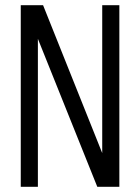

<svg xmlns="http://www.w3.org/2000/svg" viewBox="-20 -720 540 740"><path d="M355 0 74 -700H146L426 0ZM60 0V-700H126V0ZM374 0V-700H440V0Z"/></svg>

Font: Akshar Light
Style: Regular
Weight: 300
Designer: Tall Chai
Foundry: Tall Chai
Version: Version 1.100